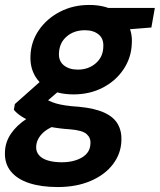

<svg xmlns="http://www.w3.org/2000/svg" viewBox="-47 -528 645 775"><path d="M186 227Q119 227 70.5 211Q22 195 -3.5 163.5Q-29 132 -27 86Q-26 46 -3 12Q20 -22 60.5 -48.5Q101 -75 157 -95L195 -28Q145 -12 122.5 12Q100 36 99 64Q98 84 110.5 98.5Q123 113 147 120Q171 127 202 127Q251 127 284 107.5Q317 88 318 52Q320 29 303 13.5Q286 -2 236 -6Q190 -9 153 -16.5Q116 -24 88 -34.5Q60 -45 40 -58Q20 -71 9 -85L13 -108L138 -219L222 -188L81 -66L130 -133Q141 -126 152.5 -120.5Q164 -115 179 -110.5Q194 -106 217 -102.5Q240 -99 272 -97Q335 -91 373.5 -73.5Q412 -56 428.5 -27Q445 2 443 41Q441 93 408.5 135.5Q376 178 318.5 202.5Q261 227 186 227ZM250 -147Q192 -147 152.5 -167.5Q113 -188 93.5 -223Q74 -258 76 -303Q78 -360 110 -406.5Q142 -453 195 -480.5Q248 -508 313 -508Q371 -508 410 -487Q449 -466 468.5 -431Q488 -396 485 -352Q483 -295 451.5 -248Q420 -201 367.5 -174Q315 -147 250 -147ZM267 -247Q310 -247 339.5 -272.5Q369 -298 370 -339Q372 -372 351 -389Q330 -406 296 -406Q252 -406 222.5 -381Q193 -356 191 -314Q189 -282 210.5 -264.5Q232 -247 267 -247ZM377 -402 370 -496H578L564 -417Z"/></svg>

Font: DM Sans 28pt
Style: Bold Italic
Weight: 700
Italic angle: -10°
Version: Version 4.004;gftools[0.9.30]